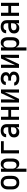

<svg xmlns="http://www.w3.org/2000/svg" viewBox="2358 -2926 783 5540"><g transform="rotate(-90 2750.0 -156.5)"><path d="M250 8Q223 8 196 3Q169 -2 145.5 -15.5Q122 -29 103.5 -49.5Q85 -70 74 -94.5Q63 -119 58.5 -146Q54 -173 54 -200V-320Q54 -347 58.5 -374Q63 -401 74 -425.5Q85 -450 103.5 -470.5Q122 -491 145.5 -504.5Q169 -518 196 -523Q223 -528 250 -528Q277 -528 304 -523Q331 -518 354.5 -504.5Q378 -491 396.5 -470.5Q415 -450 426 -425.5Q437 -401 441.5 -374Q446 -347 446 -320V-200Q446 -173 441.5 -146Q437 -119 426 -94.5Q415 -70 396.5 -49.5Q378 -29 354.5 -15.5Q331 -2 304 3Q277 8 250 8ZM250 -72Q274 -72 296 -81.5Q318 -91 332 -110Q346 -129 351 -152.5Q356 -176 356 -200V-320Q356 -344 351 -367.5Q346 -391 332 -410Q318 -429 296 -438.5Q274 -448 250 -448Q226 -448 204 -438.5Q182 -429 168 -410Q154 -391 149 -367.5Q144 -344 144 -320V-200Q144 -176 149 -152.5Q154 -129 168 -110Q182 -91 204 -81.5Q226 -72 250 -72Z M562 215V-520H652V-426Q660 -448 673 -467.5Q686 -487 704 -501Q722 -515 745 -521.5Q768 -528 791 -528Q816 -528 839.5 -521Q863 -514 882 -498Q901 -482 913.5 -461Q926 -440 933.5 -416.5Q941 -393 943.5 -368.5Q946 -344 946 -320V-200Q946 -176 943.5 -151.5Q941 -127 933.5 -103.5Q926 -80 913.5 -59Q901 -38 882 -22Q863 -6 839.5 1Q816 8 791 8Q768 8 745 1.5Q722 -5 704 -19Q686 -33 673 -52.5Q660 -72 652 -94V215ZM754 -72Q769 -72 784.5 -76Q800 -80 812.5 -89Q825 -98 833.5 -111Q842 -124 847 -139Q852 -154 854 -169.5Q856 -185 856 -200V-320Q856 -335 854 -350.5Q852 -366 847 -381Q842 -396 833.5 -409Q825 -422 812.5 -431Q800 -440 784.5 -444Q769 -448 754 -448Q739 -448 723.5 -444Q708 -440 695.5 -431Q683 -422 674.5 -409Q666 -396 661 -381Q656 -366 654 -350.5Q652 -335 652 -320V-200Q652 -185 654 -169.5Q656 -154 661 -139Q666 -124 674.5 -111Q683 -98 695.5 -89Q708 -80 723.5 -76Q739 -72 754 -72Z M1093 0V-520H1446V-440H1183V0Z M1708 8Q1678 8 1648 -1Q1618 -10 1596 -31.5Q1574 -53 1564 -83Q1554 -113 1554 -143Q1554 -169 1560.5 -194.5Q1567 -220 1583 -240Q1599 -260 1621 -274Q1643 -288 1667.5 -296Q1692 -304 1717.5 -307Q1743 -310 1769 -310H1848V-355Q1848 -375 1841.5 -393.5Q1835 -412 1820.5 -425Q1806 -438 1787 -443Q1768 -448 1749 -448Q1731 -448 1714 -444.5Q1697 -441 1682.5 -431.5Q1668 -422 1659 -406.5Q1650 -391 1650 -374V-371H1560V-376Q1560 -399 1567 -421Q1574 -443 1587 -461.5Q1600 -480 1619 -493Q1638 -506 1659.5 -514Q1681 -522 1703.5 -525Q1726 -528 1749 -528Q1773 -528 1797.5 -524.5Q1822 -521 1844 -511.5Q1866 -502 1885 -486Q1904 -470 1916 -449Q1928 -428 1933 -404Q1938 -380 1938 -355V0H1848V-84Q1840 -64 1826 -45.5Q1812 -27 1793.5 -14.5Q1775 -2 1753 3Q1731 8 1708 8ZM1746 -72Q1767 -72 1787.5 -79Q1808 -86 1822.5 -101.5Q1837 -117 1842.5 -138Q1848 -159 1848 -180V-230H1769Q1755 -230 1741 -229Q1727 -228 1714 -224.5Q1701 -221 1688 -215.5Q1675 -210 1664.5 -201Q1654 -192 1649 -179Q1644 -166 1644 -152Q1644 -134 1652.5 -117Q1661 -100 1676 -89.5Q1691 -79 1709 -75.5Q1727 -72 1746 -72Z M2062 0V-520H2152V-308H2348V-520H2438V0H2348V-228H2152V0Z M2562 0V-520H2652V-312Q2652 -261 2647.5 -210.5Q2643 -160 2639 -109L2833 -520H2938V0H2848V-208Q2848 -259 2852.5 -309.5Q2857 -360 2861 -411L2667 0Z M3253 8Q3230 8 3207 5.5Q3184 3 3162 -3.5Q3140 -10 3119.5 -21.5Q3099 -33 3084 -50.5Q3069 -68 3060.5 -90Q3052 -112 3052 -135V-139H3142V-137Q3142 -119 3154 -105Q3166 -91 3182.5 -84Q3199 -77 3217 -74.5Q3235 -72 3253 -72Q3272 -72 3291.5 -75.5Q3311 -79 3327.5 -88.5Q3344 -98 3354 -115.5Q3364 -133 3364 -153Q3364 -166 3360 -178.5Q3356 -191 3346.5 -200Q3337 -209 3325.5 -215Q3314 -221 3301.5 -224.5Q3289 -228 3276 -229Q3263 -230 3250 -230H3194V-310H3250Q3261 -310 3272.5 -311Q3284 -312 3294.5 -315Q3305 -318 3315 -323.5Q3325 -329 3333 -337Q3341 -345 3344.5 -356Q3348 -367 3348 -378Q3348 -394 3339.5 -409.5Q3331 -425 3317 -433.5Q3303 -442 3286.5 -445Q3270 -448 3253 -448Q3237 -448 3221 -445.5Q3205 -443 3191 -435.5Q3177 -428 3167.5 -414Q3158 -400 3158 -384V-381H3068V-387Q3068 -409 3075 -430Q3082 -451 3095.5 -468Q3109 -485 3127.5 -497Q3146 -509 3167 -516Q3188 -523 3209.5 -525.5Q3231 -528 3253 -528Q3275 -528 3297.5 -525Q3320 -522 3341 -514.5Q3362 -507 3380.5 -494Q3399 -481 3412.5 -463Q3426 -445 3432 -423Q3438 -401 3438 -379Q3438 -362 3434 -345Q3430 -328 3420.5 -314Q3411 -300 3397 -289.5Q3383 -279 3368 -272Q3386 -264 3403 -253Q3420 -242 3432 -226Q3444 -210 3449 -190.5Q3454 -171 3454 -151Q3454 -127 3447 -103.5Q3440 -80 3426 -60.5Q3412 -41 3391.5 -27.5Q3371 -14 3348 -6Q3325 2 3301 5Q3277 8 3253 8Z M3562 0V-520H3652V-312Q3652 -261 3647.5 -210.5Q3643 -160 3639 -109L3833 -520H3938V0H3848V-208Q3848 -259 3852.5 -309.5Q3857 -360 3861 -411L3667 0Z M4062 215V-520H4152V-426Q4160 -448 4173 -467.5Q4186 -487 4204 -501Q4222 -515 4245 -521.5Q4268 -528 4291 -528Q4316 -528 4339.5 -521Q4363 -514 4382 -498Q4401 -482 4413.5 -461Q4426 -440 4433.5 -416.5Q4441 -393 4443.5 -368.5Q4446 -344 4446 -320V-200Q4446 -176 4443.5 -151.5Q4441 -127 4433.5 -103.5Q4426 -80 4413.5 -59Q4401 -38 4382 -22Q4363 -6 4339.5 1Q4316 8 4291 8Q4268 8 4245 1.5Q4222 -5 4204 -19Q4186 -33 4173 -52.5Q4160 -72 4152 -94V215ZM4254 -72Q4269 -72 4284.5 -76Q4300 -80 4312.5 -89Q4325 -98 4333.5 -111Q4342 -124 4347 -139Q4352 -154 4354 -169.5Q4356 -185 4356 -200V-320Q4356 -335 4354 -350.5Q4352 -366 4347 -381Q4342 -396 4333.5 -409Q4325 -422 4312.5 -431Q4300 -440 4284.5 -444Q4269 -448 4254 -448Q4239 -448 4223.5 -444Q4208 -440 4195.5 -431Q4183 -422 4174.5 -409Q4166 -396 4161 -381Q4156 -366 4154 -350.5Q4152 -335 4152 -320V-200Q4152 -185 4154 -169.5Q4156 -154 4161 -139Q4166 -124 4174.5 -111Q4183 -98 4195.5 -89Q4208 -80 4223.5 -76Q4239 -72 4254 -72Z M4708 8Q4678 8 4648 -1Q4618 -10 4596 -31.5Q4574 -53 4564 -83Q4554 -113 4554 -143Q4554 -169 4560.5 -194.5Q4567 -220 4583 -240Q4599 -260 4621 -274Q4643 -288 4667.5 -296Q4692 -304 4717.5 -307Q4743 -310 4769 -310H4848V-355Q4848 -375 4841.5 -393.5Q4835 -412 4820.5 -425Q4806 -438 4787 -443Q4768 -448 4749 -448Q4731 -448 4714 -444.5Q4697 -441 4682.5 -431.5Q4668 -422 4659 -406.5Q4650 -391 4650 -374V-371H4560V-376Q4560 -399 4567 -421Q4574 -443 4587 -461.5Q4600 -480 4619 -493Q4638 -506 4659.5 -514Q4681 -522 4703.5 -525Q4726 -528 4749 -528Q4773 -528 4797.5 -524.5Q4822 -521 4844 -511.5Q4866 -502 4885 -486Q4904 -470 4916 -449Q4928 -428 4933 -404Q4938 -380 4938 -355V0H4848V-84Q4840 -64 4826 -45.5Q4812 -27 4793.5 -14.5Q4775 -2 4753 3Q4731 8 4708 8ZM4746 -72Q4767 -72 4787.5 -79Q4808 -86 4822.5 -101.5Q4837 -117 4842.5 -138Q4848 -159 4848 -180V-230H4769Q4755 -230 4741 -229Q4727 -228 4714 -224.5Q4701 -221 4688 -215.5Q4675 -210 4664.5 -201Q4654 -192 4649 -179Q4644 -166 4644 -152Q4644 -134 4652.5 -117Q4661 -100 4676 -89.5Q4691 -79 4709 -75.5Q4727 -72 4746 -72Z M5062 0V-520H5152V-308H5348V-520H5438V0H5348V-228H5152V0Z"/></g></svg>

Font: Iosevka Term Curly Medium
Style: Regular
Weight: 500
Designer: Belleve Invis
Foundry: Belleve Invis
Version: Version 32.3.0